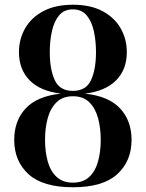

<svg xmlns="http://www.w3.org/2000/svg" viewBox="-20 -780 614 810"><path d="M40 -190Q40 -270.5 88.2 -322.5Q136.5 -374.5 237 -385Q150 -395.5 105 -441.2Q60 -487 60 -560Q60 -615 86 -660.5Q112 -706 162.8 -733Q213.5 -760 287.5 -760Q362 -760 412.5 -733Q463 -706 489 -660.5Q515 -615 515 -560Q515 -487 470 -441.2Q425 -395.5 338 -385Q438.5 -374.5 486.8 -322.5Q535 -270.5 535 -190Q535 -100 474.5 -45Q414 10 287.5 10Q161 10 100.5 -45Q40 -100 40 -190ZM190 -560Q190 -487.5 211 -442Q232 -396.5 287.5 -396.5Q343 -396.5 364 -442Q385 -487.5 385 -560Q385 -607 376 -648.2Q367 -689.5 345.8 -715Q324.5 -740.5 287.5 -740.5Q250.5 -740.5 229.2 -715Q208 -689.5 199 -648.2Q190 -607 190 -560ZM170 -190Q170 -140.5 181.2 -99.5Q192.5 -58.5 218.5 -34Q244.5 -9.5 287.5 -9.5Q331 -9.5 356.8 -34Q382.5 -58.5 393.8 -99.5Q405 -140.5 405 -190Q405 -239.5 393.8 -281.2Q382.5 -323 356.8 -348.5Q331 -374 287.5 -374Q244.5 -374 218.5 -348.5Q192.5 -323 181.2 -281.2Q170 -239.5 170 -190Z"/></svg>

Font: Bodoni* 11pt Medium
Style: Regular
Weight: 500
Version: Version 2.3